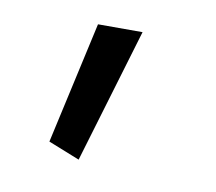

<svg xmlns="http://www.w3.org/2000/svg" viewBox="-41 -167 357 317"><g transform="rotate(10 138.0 -9.0)"><path d="M100.6 -122.1H175.3L107.9 103.5L55.2 82.5Z"/></g></svg>

Font: Estedad-FD Regular
Style: FD-Regular
Weight: 400
Designer: Amin Abedi
Version: Version 7.3